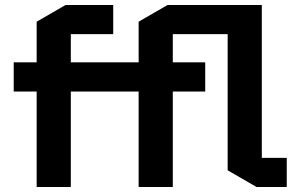

<svg xmlns="http://www.w3.org/2000/svg" viewBox="-20 -750 1185 770"><path d="M1009 0 893 -67V-613H673V-500H803V-383H673V0H536V-383H264V0H127V-383H35V-500H127V-663L243 -730H434V-613H264V-500H536V-663L652 -730H1030V-117H1130V0Z"/></svg>

Font: Quantico
Style: Bold
Weight: 700
Designer: Matt Desmond
Foundry: MADtype
Version: Version 2.002